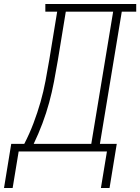

<svg xmlns="http://www.w3.org/2000/svg" viewBox="-69 -755 699 957"><path d="M-6 182H-49L-13 -38H52Q78 -88 98 -141Q118 -194 133 -246.5Q148 -299 158 -352.5Q168 -406 177 -459L216 -697H157V-735H610V-697H538L429 -38H513L477 182H434L464 0H24ZM386 -38 495 -697H259L219 -453Q210 -400 200 -347.5Q190 -295 176 -243.5Q162 -192 142.5 -140Q123 -88 99 -38Z"/></svg>

Font: Iosevka Slab XLtEx
Style: Italic
Weight: 200
Width: 7
Italic angle: -9°
Monospace: yes
Designer: Belleve Invis
Foundry: Belleve Invis
Version: Version 11.1.0; ttfautohint (v1.8.3)